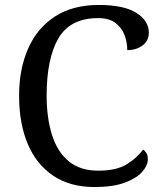

<svg xmlns="http://www.w3.org/2000/svg" viewBox="-20 -744 654 774"><path d="M361 10Q262 10 194 -36Q126 -82 91.5 -164.5Q57 -247 57 -358Q57 -466 93.5 -548.5Q130 -631 201.5 -677.5Q273 -724 378 -724Q480 -724 530 -692Q580 -660 580 -612Q580 -580 555 -561Q530 -542 493 -542Q493 -573 482 -602.5Q471 -632 445.5 -651.5Q420 -671 376 -671Q263 -671 215.5 -589.5Q168 -508 168 -358Q168 -269 189.5 -200.5Q211 -132 257 -94Q303 -56 376 -56Q449 -56 490.5 -81.5Q532 -107 557 -141Q565 -136 570.5 -126.5Q576 -117 576 -102Q576 -77 553 -51Q530 -25 482.5 -7.5Q435 10 361 10Z"/></svg>

Font: Noto Serif Oriya
Style: Regular
Weight: 400
Designer: David Williams
Foundry: Google LLC, David Williams
Version: Version 1.051; ttfautohint (v1.8.4.7-5d5b)